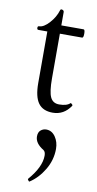

<svg xmlns="http://www.w3.org/2000/svg" viewBox="-95 -533 472 935"><g transform="rotate(10 141.0 -65.5)"><path d="M175 11Q126 11 103.5 -20.5Q81 -52 81 -119V-374H37Q30 -374 30 -383Q30 -392 37 -392Q60 -392 87 -422Q114 -452 124 -486Q126 -494 135 -491Q143 -488 143 -481V-415H253Q260 -415 260 -394.5Q260 -374 253 -374H143V-153Q143 -87 155.5 -60.5Q168 -34 199 -34Q237 -34 253 -50Q254 -51 257 -49Q260 -47 262.5 -44Q265 -41 263 -38Q230 11 175 11ZM122 361Q121 362 118 359Q115 356 113.5 353Q112 350 114 348Q173 280 173 224Q173 205 163 198Q120 172 120 138Q120 117 132 107Q144 97 159 97Q187 97 204.5 122.5Q222 148 222 182Q222 237 193 285.5Q164 334 122 361Z"/></g></svg>

Font: Junicode Cond Light
Style: Regular
Weight: 300
Width: 3
Designer: Peter S. Baker
Version: Version 2.201